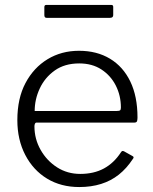

<svg xmlns="http://www.w3.org/2000/svg" viewBox="-20 -745 619 775"><path d="M119 -235Q119 -184 144 -140Q169 -96 210.5 -69.5Q252 -43 304 -43Q359 -43 399.5 -65Q440 -87 468 -130Q471 -135 474 -135.5Q477 -136 481 -134L515 -115Q523 -111 516 -103Q491 -65 459.5 -40Q428 -15 388 -2.5Q348 10 300 10Q226 10 170 -24Q114 -58 82 -119.5Q50 -181 50 -260Q50 -348 83 -410Q116 -472 172 -506Q228 -540 299 -540Q371 -540 424 -508Q477 -476 506 -416Q535 -356 535 -271Q535 -264 533.5 -257Q532 -250 521 -250H126Q123 -250 121 -245.5Q119 -241 119 -235ZM451 -297Q462 -297 465 -300Q468 -303 468 -311Q468 -359 447.5 -399.5Q427 -440 389.5 -464.5Q352 -489 300 -489Q241 -489 201 -460.5Q161 -432 140.5 -388Q120 -344 120 -297ZM437 -717V-684Q437 -673 424 -673H168Q163 -673 161 -676Q159 -679 159 -684V-716Q159 -725 166 -725H430Q437 -725 437 -717Z"/></svg>

Font: Libre Franklin Light
Style: Regular
Weight: 300
Designer: Pablo Impallari, Rodrigo Fuenzalida, Nhung Nguyen
Foundry: Impallari Type
Version: Version 3.000